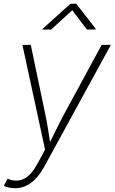

<svg xmlns="http://www.w3.org/2000/svg" viewBox="-31 -782 603 1010"><path d="M-10.7 195.8 8.3 158.2 14.2 160.2Q58.6 177.2 96.2 158Q133.8 138.7 165.5 80.1L206.1 5.4L86.9 -545.9H130.9L207 -182.1Q214.8 -145 220.7 -108.2Q226.6 -71.3 232.4 -35.2Q250.5 -71.3 268.6 -108.2Q286.6 -145 306.6 -182.1L503.9 -545.9H552.2L200.7 96.7Q139.2 208 47.9 208Q14.2 208 -10.7 195.8ZM237.8 -626.5H192.4L192.9 -629.9L339.4 -762.2H370.1L473.1 -629.9L472.2 -626.5H426.3L349.1 -728Z"/></svg>

Font: Inter Extra Light
Style: Italic
Weight: 200
Italic angle: -9.39999°
Designer: Rasmus Andersson
Foundry: rsms
Version: Version 4.000;git-3c8e0fc